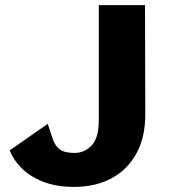

<svg xmlns="http://www.w3.org/2000/svg" viewBox="-20 -720 673 752"><path d="M272 12Q199 12 147 -9Q95 -30 63 -63Q31 -96 18 -131L167 -235Q178 -202 186.5 -176Q195 -150 213.5 -135.5Q232 -121 272 -121Q311 -121 339 -150.5Q367 -180 367 -250V-700H548L549 -272Q549 -180 513 -116.5Q477 -53 414.5 -20.5Q352 12 272 12Z"/></svg>

Font: Panamera Black
Style: Regular
Weight: 900
Designer: Bastien Sozeau
Foundry: NBR — Bastien Sozeau
Version: Version 3.002; ttfautohint (v1.8.4.7-5d5b);gftools[0.9.33]